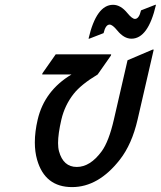

<svg xmlns="http://www.w3.org/2000/svg" viewBox="-20 -761 663 791"><path d="M613.3 -556.6 546.9 -268.6Q523.4 -166.5 473.6 -103Q385.3 9.8 276.9 9.8Q165 9.8 132.8 -103Q123.5 -135.7 123.5 -174.3Q123.5 -218.3 135.3 -268.6Q163.1 -387.2 274.4 -454.1H153.8L154.8 -459L209.5 -537.1H438L437 -532.2L382.3 -454.1Q314 -413.1 283.2 -374Q246.6 -327.1 232.9 -268.6Q219.2 -209.5 219.2 -171.9Q219.2 -151.9 223.1 -137.7Q240.7 -73.2 296.4 -73.2Q351.6 -73.2 398.9 -137.7Q428.2 -177.7 449.2 -268.6L505.4 -512.7L608.4 -556.6ZM344.7 -601.6Q377 -741.2 445.8 -741.2Q477.1 -741.2 504.9 -707Q524.4 -683.1 536.1 -683.1Q552.7 -683.1 561 -718.3L619.6 -741.2H622.6Q590.3 -601.6 521.5 -601.6Q490.7 -601.6 462.9 -635.7Q443.4 -659.7 431.6 -659.7Q415 -659.7 406.7 -624.5L347.7 -601.6Z"/></svg>

Font: Nova Script
Style: Regular
Weight: 400
Italic angle: -13°
Version: Version 2.001